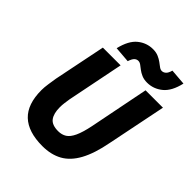

<svg xmlns="http://www.w3.org/2000/svg" viewBox="-239 -987 1132 1132"><g transform="rotate(45 327.5 -421.0)"><path d="M312 12Q194 12 134.5 -44.5Q75 -101 75 -218Q75 -241 79.5 -271Q84 -301 88 -326L154 -651H302L231 -297Q228 -278 225.5 -259.5Q223 -241 223 -223Q223 -171 243.5 -143.5Q264 -116 316 -116Q346 -116 368 -130Q390 -144 406.5 -179.5Q423 -215 436 -278L510 -651H655L580 -281Q560 -176 524.5 -111Q489 -46 436.5 -17Q384 12 312 12ZM484 -689Q458 -689 438.5 -697.5Q419 -706 405.5 -716.5Q392 -727 380.5 -735.5Q369 -744 357 -744Q344 -744 333.5 -734.5Q323 -725 314 -698L214 -706Q233 -786 275 -820Q317 -854 370 -854Q396 -854 415.5 -845.5Q435 -837 449 -826.5Q463 -816 474.5 -807.5Q486 -799 497 -799Q510 -799 521.5 -809Q533 -819 540 -845L640 -837Q622 -758 579.5 -723.5Q537 -689 484 -689Z"/></g></svg>

Font: Source Sans 3 ExtraBold
Style: Italic
Weight: 800
Italic angle: -11°
Version: Version 3.052;hotconv 1.1.0;makeotfexe 2.6.0